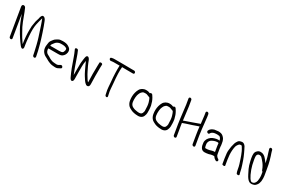

<svg xmlns="http://www.w3.org/2000/svg" viewBox="62 -1975 4876 3280"><g transform="rotate(30 2500.0 -334.5)"><path d="M-40.8 -661.3C-65.2 -656.8 -65.2 -631.7 -61.7 -610.4L27.3 -76C29.8 -61.5 44.2 -49.5 59.3 -49.5C74.3 -49.5 84.8 -61.5 82.3 -76L8.6 -518.6C15.6 -500.2 25.6 -473.7 39.5 -436.5C68.8 -358.1 101.1 -289.2 138.1 -229.8C144.9 -218.9 151.1 -208.1 156.7 -197.5L156.9 -197.3L157 -197C169.2 -176.2 182.7 -156.8 194.3 -138.3C205.6 -120.2 215.5 -107.9 225.8 -91.8C237.4 -73.8 250.7 -58.8 262 -43.7C265.8 -38.5 297.7 7.8 321.8 -10.2C338.3 -23.2 331.8 -47.9 328.7 -66.5L324.3 -93.5C318.4 -128.8 312.7 -179.8 307.3 -246.3C299.3 -345.2 301 -422.8 312.2 -478.6C320 -518 326.1 -543.7 329.6 -554.1C336.8 -574.8 342 -593.4 345.1 -610.3C346.5 -617.3 347.4 -621.3 349.2 -626.9C353.9 -617.3 359.5 -603.4 365 -586.8C389.8 -515.9 389.4 -521.3 415.5 -437.7C449.4 -329.5 461.1 -310.5 492.3 -183.8C508.7 -117.1 518.2 -75.9 520.8 -60.2L530.9 -11.2L532.2 -3.5C534.7 11.6 549.3 24 564.3 24C579.3 24 589.7 11.5 587.2 -3.5L585.8 -11.8L576 -58.9C573.3 -74.8 569.8 -91.9 565.7 -108.8C542.2 -203.8 524.1 -270.6 510.8 -310C492.9 -363.4 461.5 -468.5 442.7 -515.1C428.7 -549.9 423.6 -568.5 407.1 -608C393 -641.9 372.9 -668 346.3 -668C315.2 -668 307.3 -623.5 302.8 -609.7L302.4 -608.4L302.3 -606.9C301.6 -597.5 297.2 -580.7 289 -558.4C280.2 -534.6 274.1 -507.1 270.2 -474.3C261.9 -441.8 258.3 -400.6 259.2 -351.9C257.8 -263.7 264.6 -173.3 280.1 -77.1C275 -84 270.1 -90.8 267 -95.5C249.5 -122.6 234.2 -144.8 216.8 -172C204.2 -191.9 192.4 -215.1 178.7 -238.1C141.5 -300.9 113.6 -357.1 95 -406.5C77.9 -451.9 66 -483.2 59.3 -500.7C45.2 -537.5 23.5 -600.1 5.1 -636C-2.7 -651.1 -14.7 -661.1 -31.1 -661.9Z M708.4 -317C710.1 -321.1 720.1 -335.2 738.4 -356.7C753.4 -379 777.2 -395.3 811.4 -405.9C818.9 -408.3 837.1 -410 864.3 -410C899.2 -410 935.1 -405.1 953.1 -389.7C967.9 -377.7 963 -386.7 966.4 -366C967.7 -358.6 967.4 -352 965.4 -344.6C959.4 -319 949.9 -304.7 938.2 -298.5L937.7 -298.2L937.2 -297.9C929.9 -292.5 909.8 -288.5 877.3 -288.5L701.9 -288.5C703.3 -298.4 705.1 -308.9 708.4 -317ZM886.5 -233.5C933.1 -233.5 960.8 -238.6 987.1 -268.2C1006.1 -285.2 1027.3 -330.9 1021.4 -366.5C1015.8 -399.8 1006.8 -411.2 981.5 -429.4C942.6 -458.9 905.1 -465 850.6 -465C812.1 -465 783.8 -460.3 765.7 -448.7C754 -441.7 742.4 -434.8 730.9 -428.1C704.8 -414 686.2 -384.2 672.6 -366.6C655.5 -344.3 650.1 -327.4 646.2 -291.3C642.5 -255.2 636.4 -243.6 643.9 -199C649.2 -167.2 665.7 -138.2 692.2 -113.2C714.5 -92.1 738.9 -84.4 757.3 -73.2C774.8 -62.5 790.1 -55.3 805.2 -46.4C822.4 -36.2 851.3 -28.4 865.7 -22.2C877.9 -17 902.1 -14.6 944.3 -11.5L944.7 -11.5H967.6C988.5 -11.5 1009.5 -19.7 1033.6 -34.8L1052.9 -44.8C1059.3 -48.3 1064.9 -53.6 1065.7 -62.2C1066.5 -69.5 1063.3 -76.7 1059.1 -82.5C1040.3 -109 1017.4 -93.9 1002.8 -83C986.8 -72 971.6 -66.5 957.3 -66.5C930.8 -66.5 904.4 -70.3 882.8 -72.4C864.9 -74.2 866.5 -77.4 839.6 -85.8C827.4 -89.7 806.5 -101 778.4 -119.8C769.8 -125.2 761.1 -129.7 752.5 -133.4C723.8 -145.5 703.3 -172.1 697.4 -207.5C695.3 -220.3 695.8 -225.4 696.5 -233.5Z M1097.7 -466.6C1090.1 -455.9 1096.5 -442.1 1104 -428.6C1118.9 -400.6 1134.6 -353.8 1147.7 -319.2C1192.8 -185 1233.1 -81.1 1268.8 -7.5C1281.6 22.5 1298.7 52.9 1322.3 46.8C1330.2 45.1 1335.5 40.2 1340.1 34C1342.8 29.8 1344.7 24.3 1346.8 17C1349.5 6.3 1349.4 -15.9 1348.1 -53.5C1345 -136.8 1348.7 -170.6 1347 -255.9C1346.5 -289.3 1350.5 -325.8 1359.9 -369.2C1360.8 -367.1 1362.3 -363.7 1363.5 -360.7C1373 -336.2 1383.6 -312 1395.5 -288.2C1417.1 -244.5 1449.4 -170.8 1476.4 -130.3C1506.4 -85.4 1526.2 -43.2 1570.1 -14C1570.1 -14 1570.3 -14.2 1570.3 -14.2C1570.3 -14.2 1570.6 -14 1570.6 -14C1595.8 -2.9 1615.4 -13.4 1623.9 -27.2C1629.6 -39.1 1631.5 -53.5 1631.3 -67C1628.3 -178.6 1626.1 -262 1628.2 -385.2L1630.4 -450.3C1631.4 -463 1616.3 -471.2 1603.1 -472.5C1590.9 -473.4 1576.3 -469.6 1575.1 -460.8L1573.1 -395C1569.5 -286.9 1571.2 -177.7 1575.7 -78C1575.5 -75.2 1575.3 -73.8 1574.4 -70.9C1565.5 -78.6 1556.2 -88.3 1547.8 -101.5C1538.8 -117.1 1527.9 -134.6 1515 -154.3C1494.4 -183.8 1459.8 -257.8 1437.8 -302C1419 -341.7 1409.7 -367.6 1395.1 -405C1385.3 -427.6 1366.6 -457.1 1342.1 -450.3C1333.8 -448.2 1327.8 -442.4 1323.2 -434.5C1317.5 -421.2 1312.9 -397.3 1308.1 -361L1302.8 -316C1300.3 -298.1 1299.4 -275 1299.8 -246.6C1300.9 -193 1297.7 -113.4 1299.8 -58.4C1299.7 -57.9 1299.7 -57.7 1299.6 -57L1289.8 -80.7C1271.7 -123.7 1238.1 -215.8 1190.7 -355.4C1178.1 -392.3 1169.2 -416.1 1162.4 -428.9C1156.7 -440.9 1152.9 -450.4 1151.1 -456.9C1147.7 -466.3 1135 -477 1116.6 -475.1C1108.7 -474.3 1102.4 -471 1097.7 -466.6Z M2163 -584.1C2170.2 -584.1 2177.7 -586 2182.3 -591.8C2186.7 -597.1 2187.2 -604.1 2186.1 -610.5C2184.9 -617.7 2181.6 -625.5 2174.7 -631.1C2168.2 -636.4 2160.7 -638 2154 -638H2108C2094.1 -638 2075.1 -638.2 2052.5 -638.5L1989.7 -639.5C1968.8 -639.8 1949 -640 1930.4 -640H1769.8C1751.9 -640 1738.7 -638.9 1725.8 -635.7L1711.8 -632.8C1695.6 -630.1 1690.9 -615.2 1695 -603.2C1699.3 -591 1713.4 -578.4 1730.9 -581.3L1745.8 -584.2C1753 -585.9 1763.8 -586.8 1778.7 -586.8H1898.5C1894.1 -496.6 1897.8 -390.2 1909.6 -272.4C1916.5 -202.8 1914.9 -143.8 1934.7 -64.4L1941.8 -32.2L1942 -31.6C1947.7 -13.5 1964.7 -7.2 1975.6 -9.6C1984.9 -11.6 1993.1 -20.8 1988.7 -36.8L1981.8 -68C1963.9 -138.3 1965 -199.3 1958.1 -267.8C1943.6 -412.8 1940.2 -517 1947.5 -579.1L1948.3 -586C1962.6 -585.9 1980.5 -585.6 1998.5 -585.1L2116.9 -584.1Z M2617.9 -357.2C2622.9 -349.1 2631.9 -326.2 2642.6 -290.9C2652.8 -257.6 2658.4 -204.5 2658.7 -133C2658.7 -122.2 2654.4 -105.2 2644.9 -84.1C2633.6 -60.2 2605.3 -49.1 2552.4 -57.4C2508.4 -64.2 2498.5 -64.1 2450.4 -88.1C2426.7 -103.3 2411 -126.3 2405.3 -160.2C2395.5 -219.3 2403.9 -296.8 2419.9 -326.3C2424.4 -334.6 2428.3 -342.7 2433 -353.5C2441.6 -368.4 2450.8 -373.8 2467.5 -389C2472.8 -393.7 2487 -398 2511.3 -398C2539.2 -398 2543.4 -398.1 2572.6 -384.7C2588.6 -377.7 2600 -373.2 2609.7 -370.6C2610.9 -368.6 2614.5 -362.8 2617.9 -357.2ZM2579.3 -437.1C2555.7 -446 2542.2 -453 2502.2 -453C2448.8 -453 2401.5 -422.7 2383 -384.4L2368.8 -355.9C2363.8 -345.9 2359.6 -332.7 2356.1 -317.2C2343.1 -267.8 2341.3 -214.5 2350.6 -158.5C2356.9 -120.9 2372.9 -88.6 2399 -63.3C2410.9 -51.8 2432.4 -39.9 2465.7 -24.2C2480.7 -17 2499.5 -11.8 2523.6 -7.2L2554.3 -2.6C2623.9 7.7 2675.1 -8.5 2696.9 -56.1C2707.9 -83.2 2713.6 -104.2 2713.7 -121.9C2713.9 -165.6 2715.7 -200 2705.3 -262.5L2705.2 -262.9L2705.1 -263.2C2693.7 -314.2 2678.1 -356.5 2658 -390.4C2653.7 -397.6 2652.3 -403.1 2643.4 -413.9L2632.2 -432C2623.4 -448 2606.1 -451.9 2591.8 -446.2C2587.3 -444.4 2584.5 -442.2 2581.7 -436.2C2581.3 -436.4 2580.1 -436.8 2579.3 -437.1Z M3078.9 -357.2C3083.9 -349.1 3092.9 -326.2 3103.6 -290.9C3113.8 -257.6 3119.4 -204.5 3119.7 -133C3119.7 -122.2 3115.4 -105.2 3105.9 -84.1C3094.6 -60.2 3066.3 -49.1 3013.4 -57.4C2969.4 -64.2 2959.5 -64.1 2911.4 -88.1C2887.7 -103.3 2872 -126.3 2866.3 -160.2C2856.5 -219.3 2864.9 -296.8 2880.9 -326.3C2885.4 -334.6 2889.3 -342.7 2894 -353.5C2902.6 -368.4 2911.8 -373.8 2928.5 -389C2933.8 -393.7 2948 -398 2972.3 -398C3000.2 -398 3004.4 -398.1 3033.6 -384.7C3049.6 -377.7 3061 -373.2 3070.7 -370.6C3071.9 -368.6 3075.5 -362.8 3078.9 -357.2ZM3040.3 -437.1C3016.7 -446 3003.2 -453 2963.2 -453C2909.8 -453 2862.5 -422.7 2844 -384.4L2829.8 -355.9C2824.8 -345.9 2820.6 -332.7 2817.1 -317.2C2804.1 -267.8 2802.3 -214.5 2811.6 -158.5C2817.9 -120.9 2833.9 -88.6 2860 -63.3C2871.9 -51.8 2893.4 -39.9 2926.7 -24.2C2941.7 -17 2960.5 -11.8 2984.6 -7.2L3015.3 -2.6C3084.9 7.7 3136.1 -8.5 3157.9 -56.1C3168.9 -83.2 3174.6 -104.2 3174.7 -121.9C3174.9 -165.6 3176.7 -200 3166.3 -262.5L3166.2 -262.9L3166.1 -263.2C3154.7 -314.2 3139.1 -356.5 3119 -390.4C3114.7 -397.6 3113.3 -403.1 3104.4 -413.9L3093.2 -432C3084.4 -448 3067.1 -451.9 3052.8 -446.2C3048.3 -444.4 3045.5 -442.2 3042.7 -436.2C3042.3 -436.4 3041.1 -436.8 3040.3 -437.1Z M3198.2 -689.5 3216.7 -578.5C3222.8 -541.8 3232.5 -444.2 3238 -403.8C3246.7 -340 3250.3 -292.2 3262.3 -220.4L3295.6 -20.5C3298 -6 3312.5 6 3327.5 6C3342.5 6 3353 -6 3350.6 -20.5L3317.4 -219.6C3314.9 -234.9 3312.3 -252 3309.6 -271L3323.4 -275.7C3342.1 -280.9 3350.9 -286.1 3373.3 -293.5C3415.8 -306.9 3441.9 -317.3 3485.6 -329.8C3514.2 -338.2 3534.4 -346.7 3557.9 -355.4L3584.9 -364.5C3589.6 -366.1 3595.5 -367.7 3601.4 -369.5C3605.4 -324.4 3612.3 -271.8 3622.2 -212.9L3649.5 -48.4C3652 -33.4 3667 -21.9 3682 -21.9C3697.7 -21.9 3706.9 -34.5 3704.5 -48.4L3673.5 -234.8C3661 -309.8 3654 -394 3646.2 -461.4L3640.7 -509.5C3638.2 -531.7 3637.1 -555.3 3633.3 -578.4L3625.3 -626.5C3622.8 -641.5 3608.2 -654 3593.2 -654C3578.1 -654 3567.8 -641.5 3570.3 -626.5L3578.5 -576.8L3596.9 -416.6C3595.4 -416.5 3588.7 -415.6 3585 -414.5C3539.5 -400.2 3504.9 -383 3463 -370.3C3424.2 -358.5 3415.1 -351.8 3372 -338.7C3339.1 -328.2 3328 -321.6 3304.2 -314.4C3302.2 -333.5 3300.2 -354 3296.2 -383.1C3291.3 -418.4 3278.4 -538.1 3272.3 -574.5L3253.2 -689.5C3250.8 -704 3237.3 -717 3221.6 -717C3206.7 -717 3195.6 -705.1 3198.2 -689.5Z M3969 -38.2 3969.5 -38.3 3987.5 -43.4C4001 -47.4 4008.4 -50.7 4020.6 -52.1C4033.9 -53.5 4036.8 -56 4045.3 -56H4072.3C4087.9 -34.2 4101.7 -18.9 4118.6 -9.8L4130.6 -2.9C4148.1 6.7 4162.6 -3.3 4167.1 -14.4C4171.5 -25.5 4166.5 -41.6 4150.9 -50.1L4138.6 -57.2L4138.3 -57.4C4137 -58.1 4131.4 -62.6 4124.4 -71.6C4109.3 -90.8 4108 -91 4103.1 -120.5L4087.4 -214.5C4085.1 -228.6 4083.1 -250.6 4081.8 -263.2C4081.4 -267.2 4085.3 -271.8 4079.9 -285.5C4079.7 -288.9 4079.4 -292.7 4078.5 -298C4075.3 -332.1 4065.9 -364.8 4049.8 -393.1C4042.6 -405.9 4030.2 -418.9 4012.8 -433.8C3991.5 -452.1 3960.9 -459 3923 -459H3922.5L3922.1 -459C3888.3 -456.4 3863.7 -453.5 3846.9 -449.7L3846.2 -449.6L3845.6 -449.4C3805.1 -435.1 3777.3 -416.4 3764.9 -391.6L3759.7 -381.8C3751.5 -367.9 3760.5 -351.4 3772.1 -344C3783.6 -336.6 3801.9 -335.6 3809.4 -350.4L3814.5 -360.2C3826.7 -381.1 3861.2 -397.6 3888.8 -400C3917.5 -402.7 3938 -405 3973.3 -398.7C3977.2 -398 3984.6 -393.8 3994.7 -381.6L3995.2 -381L3995.7 -380.5C4004.5 -371.7 4012.3 -357 4018.6 -330.6C4010.6 -332 3998.6 -333 3987 -333C3946.8 -333 3885 -310.9 3862.7 -293.7C3815.3 -256.9 3791.8 -212.7 3796 -161.5C3801.2 -99.8 3820.1 -30 3892.4 -30C3915.4 -30 3941 -32.8 3969 -38.2ZM4046 -133C4046.6 -129.6 4046.9 -127.8 4047.8 -123.5H4035.4C4026.8 -123.5 4020.2 -123.1 4014.7 -121.7C3996.3 -117.1 3990.5 -118.8 3963.2 -109L3946.3 -104.2C3927.3 -99.6 3905.3 -97.5 3879.2 -97.5C3871.2 -97.5 3868.5 -99.5 3865.8 -103.6C3859.2 -113.6 3848.3 -169.3 3850.7 -186.9C3856 -225 3875.2 -250.7 3909.3 -265.9C3916 -269 3924.3 -272.8 3934.3 -277.4C3951.8 -285.6 3969 -287 3992.6 -290.5H4011.3C4012.9 -290.5 4016.3 -289.8 4023.3 -284.8C4023.3 -274.2 4025.7 -255.1 4030.4 -227Z M4290.5 6C4305.5 6 4316.9 -0.8 4315.5 -9L4297.8 -115C4287.3 -178.1 4283.8 -236.7 4287.1 -290.6C4290.6 -337.3 4293.5 -344 4300 -375.8C4304.8 -396.7 4330.3 -433.2 4346.3 -443.6C4350.3 -445.8 4362 -446.5 4376.6 -450.2C4379.2 -449.8 4385.8 -447.1 4394.2 -437.8C4426.6 -388.1 4448.7 -342 4462.8 -299.7C4468.5 -282.8 4475.1 -264 4482.6 -243.3C4500 -195.4 4494.7 -206.1 4512.1 -153C4520.1 -128.1 4527.4 -96.1 4533.9 -57C4537.9 -33.1 4543.4 -12.9 4551.5 6.7C4554.6 16.7 4569.4 22.1 4582.4 21.3C4596.2 20.3 4608.5 11.7 4603.9 -1.2C4598.7 -18.7 4591.3 -42.4 4587.7 -64.2C4585 -80.3 4582.4 -92.6 4579.2 -102C4572.3 -121.7 4570 -137.4 4561 -162.5C4551.1 -190.4 4545.6 -213.7 4534.3 -241.9C4519.7 -277.2 4506.5 -320.5 4487.4 -355.5C4470.9 -390.1 4455.4 -424.1 4434.1 -463C4434.1 -463 4434.1 -462.6 4434.1 -462.6C4434.1 -462.6 4433.8 -463 4433.8 -463C4414.4 -491.6 4388.3 -508.6 4360.4 -504.4C4335.5 -500.4 4314.4 -495.8 4295.8 -477.4C4286.5 -466.3 4281.2 -458.3 4277.9 -450.3C4274.8 -445.8 4272 -441.1 4269.8 -436C4264.9 -424 4260.3 -417 4256.5 -397.6C4245.3 -362 4237 -320.7 4233.1 -272.4C4227.7 -239 4231 -186.1 4242.9 -115L4260.5 -9C4261.9 -0.8 4275.5 6 4290.5 6Z M4822.8 -636.5 4824.3 -627.5C4826.4 -615.1 4831.7 -598 4840.5 -573.9C4857.2 -531 4873.9 -470 4891 -388.8C4876.3 -409.5 4858.8 -430.4 4843 -449.2C4810.5 -490.8 4773.1 -514.6 4731.6 -515C4701.9 -517.4 4678.7 -508 4658.6 -486.1C4623.9 -453.4 4625.9 -408.9 4637 -342.1C4641.5 -315.5 4651.6 -273.9 4667.6 -216.4C4675.7 -187 4696.7 -141.3 4731.1 -76.1C4757.7 -23.3 4784 12.4 4815.9 29.6C4843.5 42.1 4875.1 39.5 4910.4 26.4C4925.8 20.6 4939.6 7.5 4953.6 -11.8C4968.5 -31 4978.2 -57.1 4983.3 -89.5L4983.4 -90L4983.4 -90.4C4986.6 -131.9 4986.2 -165.5 4981.9 -191.6L4965.5 -290.2C4951.6 -373.2 4939.7 -431.5 4929.1 -466.1C4918.5 -501.4 4911.2 -526.7 4907 -541.8C4899.4 -569.6 4883.1 -604.5 4879.3 -627.5L4877.8 -636.5C4875.3 -651.5 4860.8 -664 4845.7 -664C4830.7 -664 4820.3 -651.5 4822.8 -636.5ZM4929.4 -176.5C4935.6 -139.4 4929.9 -73.3 4926.6 -64.5L4926.3 -63.8L4926.1 -63C4918.4 -27.7 4895.9 9 4849.4 9C4823.8 9 4782 -42.5 4734.4 -172.5C4717.3 -219.2 4703.2 -275.3 4692.3 -340.7C4683 -396.1 4681 -427 4695.6 -443.6C4702.9 -451.8 4705.2 -451.6 4715.7 -457.7C4732.7 -463.2 4752 -460.5 4772.5 -448C4781.5 -442.5 4834.1 -381.1 4842.8 -367.9C4855 -349.6 4872.9 -324.6 4882.3 -300.9C4888.8 -284.4 4893.5 -272.9 4896.9 -265.5L4900.6 -255.6L4900.7 -255.2C4904.1 -247.6 4908.4 -242 4919.3 -237.2Z"/></g></svg>

Font: MewTooHand
Style: BdCondLta
Weight: 400
Designer: Mew Too, Robert Jablonski
Version: Version 0.77